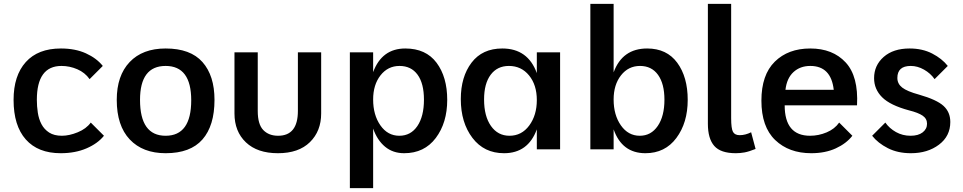

<svg xmlns="http://www.w3.org/2000/svg" viewBox="-20 -770 4965 990"><path d="M516 -70Q484 -30 426 -5Q368 20 293 20Q176 20 113 -51Q50 -122 50 -255Q50 -380 113 -450Q176 -520 294 -520Q368 -520 423 -495Q478 -470 510 -430L442 -362Q418 -396 378.5 -413Q339 -430 297 -430Q170 -430 170 -255Q170 -222 175 -189Q180 -156 194 -129.5Q208 -103 233.5 -86.5Q259 -70 299 -70Q337 -70 381 -88Q425 -106 448 -138Z M834 20Q716 20 649 -51Q582 -122 582 -255Q582 -380 648.5 -450Q715 -520 834 -520Q962 -520 1024 -450Q1086 -380 1086 -255Q1086 -122 1024 -51Q962 20 834 20ZM834 -70Q966 -70 966 -253Q966 -430 834 -430Q702 -430 702 -255Q702 -70 834 -70Z M1309 -500V-198Q1309 -129 1337.5 -99.5Q1366 -70 1414 -70Q1516 -70 1516 -198V-500H1636V-185Q1636 -94 1578 -37Q1520 20 1413 20Q1307 20 1248 -36Q1189 -92 1189 -185V-500Z M1784 -500H1904V-398Q1949 -520 2070 -520Q2176 -520 2231 -446.5Q2286 -373 2286 -255Q2286 -137 2227 -58.5Q2168 20 2064 20Q2006 20 1965.5 -13.5Q1925 -47 1904 -107V200H1784ZM2039 -70Q2098 -70 2132 -120Q2166 -170 2166 -256Q2166 -340 2133 -385Q2100 -430 2040 -430Q1980 -430 1942 -381.5Q1904 -333 1904 -257Q1904 -177 1941.5 -123.5Q1979 -70 2039 -70Z M2748 -103Q2703 20 2579 20Q2476 20 2416 -59Q2356 -138 2356 -259Q2356 -374 2411.5 -447Q2467 -520 2570 -520Q2702 -520 2748 -393V-500H2868V0H2748ZM2607 -70Q2670 -70 2709 -123Q2748 -176 2748 -254Q2748 -332 2708 -381Q2668 -430 2604 -430Q2544 -430 2510 -384.5Q2476 -339 2476 -257Q2476 -171 2511.5 -120.5Q2547 -70 2607 -70Z M3024 -750H3144V-397Q3189 -520 3317 -520Q3418 -520 3472 -446.5Q3526 -373 3526 -255Q3526 -137 3467.5 -58.5Q3409 20 3308 20Q3187 20 3144 -103V0H3024ZM3279 -70Q3337 -70 3371.5 -120.5Q3406 -171 3406 -256Q3406 -338 3373 -384Q3340 -430 3280 -430Q3220 -430 3182 -381.5Q3144 -333 3144 -257Q3144 -177 3181.5 -123.5Q3219 -70 3279 -70Z M3876 -2Q3841 12 3818.5 16Q3796 20 3774 20Q3696 20 3663 -17.5Q3630 -55 3630 -132V-750H3750V-161Q3750 -107 3759.5 -90Q3769 -73 3794 -73Q3823 -73 3853 -88Z M4375 -70Q4344 -30 4289.5 -5Q4235 20 4163 20Q4048 20 3977 -48Q3906 -116 3906 -251Q3906 -384 3975 -452Q4044 -520 4158 -520Q4274 -520 4340.5 -448Q4407 -376 4399 -227H4026Q4026 -70 4157 -70Q4201 -70 4242.5 -87.5Q4284 -105 4307 -138ZM4279 -307Q4265 -430 4158 -430Q4106 -430 4071.5 -398.5Q4037 -367 4030 -307Z M4545 -138Q4566 -108 4600 -89Q4634 -70 4675 -70Q4715 -70 4737.5 -87.5Q4760 -105 4760 -132Q4760 -158 4737.5 -173.5Q4715 -189 4667 -201Q4570 -227 4528.5 -268.5Q4487 -310 4487 -367Q4487 -433 4536.5 -476.5Q4586 -520 4670 -520Q4736 -520 4786.5 -494Q4837 -468 4867 -430L4799 -362Q4778 -392 4744.5 -411Q4711 -430 4676 -430Q4607 -430 4607 -368Q4607 -338 4632 -318.5Q4657 -299 4719 -282Q4810 -256 4845 -224Q4880 -192 4880 -141Q4880 -68 4821.5 -24Q4763 20 4677 20Q4609 20 4558 -6Q4507 -32 4477 -70Z"/></svg>

Font: Moderustic Med
Style: Regular
Weight: 500
Designer: Tural Alisoy
Foundry: TAFT Foundry
Version: Version 2.110